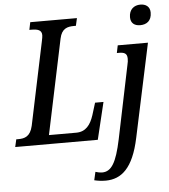

<svg xmlns="http://www.w3.org/2000/svg" viewBox="-83 -817 978 1114"><g transform="rotate(-5 406.5 -260.0)"><path d="M765 -641C802 -641 832 -660 832 -709C832 -745 806 -760 776 -760C739 -760 710 -737 710 -692C710 -657 733 -641 765 -641ZM-19 0H462L514 -216H465L443 -145C425 -90 397 -52 341 -52H182L298 -604C310 -662 344 -670 382 -670H393L403 -714H131L122 -670H133C169 -670 194 -664 194 -633C194 -626 192 -614 189 -600L87 -114C73 -53 40 -44 3 -44H-9ZM489 240C578 239 648 184 685 8L801 -536H625L616 -492H628C659 -492 676 -485 676 -454C676 -442 675 -433 671 -417L583 8C555 141 525 191 471 191C458 191 441 187 432 184L421 232C442 237 463 240 489 240Z"/></g></svg>

Font: Noto Serif Condensed Medium
Style: Italic
Weight: 500
Width: 3
Italic angle: -12°
Designer: Monotype Design Team
Foundry: Monotype Imaging Inc.
Version: Version 2.013